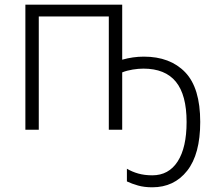

<svg xmlns="http://www.w3.org/2000/svg" viewBox="-20 -552 903 817"><path d="M500 -532V-298Q546 -311 592 -311Q704 -311 768 -244.5Q832 -178 832 -33Q832 104 776.5 174.5Q721 245 628 245Q594 245 567.5 237.5Q541 230 520 220V166Q542 179 568.5 186.5Q595 194 628 194Q698 194 736 135Q774 76 774 -33Q774 -148 728.5 -204Q683 -260 590 -260Q569 -260 544.5 -256Q520 -252 500 -244V0H443V-482H145V0H88V-532Z"/></svg>

Font: BC Sans Light
Style: Regular
Weight: 300
Designer: Monotype Design Team
Foundry: Monotype Imaging Inc.
Version: Version 2.000;GOOG;noto-source:20170915:90ef993387c0